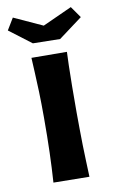

<svg xmlns="http://www.w3.org/2000/svg" viewBox="-113 -735 463 779"><g transform="rotate(-10 118.5 -345.5)"><path d="M191 0 43 -2Q45 -32 46.5 -62.5Q48 -93 49 -125Q50 -157 50.5 -192.5Q51 -228 51 -267Q51 -327 49.5 -374Q48 -421 46 -456.5Q44 -492 43 -516L189 -515Q188 -495 187 -459Q186 -423 185.5 -374.5Q185 -326 185 -266Q185 -231 185.5 -197.5Q186 -164 186.5 -131.5Q187 -99 188.5 -66.5Q190 -34 191 0ZM171 -571 59 -573 -32 -642 -3 -690 115 -636 236 -691 269 -644Z"/></g></svg>

Font: Truculenta Black
Style: Regular
Weight: 900
Version: Version 1.002